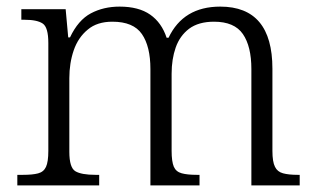

<svg xmlns="http://www.w3.org/2000/svg" viewBox="-20 -564 960 584"><path d="M281.7 -32.2V0H32.7V-32.2H49.8Q79.1 -32.2 95.7 -36.6Q112.8 -41 119.9 -56.4Q127 -71.8 127 -105V-433.1Q127 -481 109.9 -492.4Q92.8 -503.9 54.7 -503.9H44.9V-536.1H179.7L187.5 -450.2H192.9Q217.8 -502.9 256.3 -523.4Q294.9 -543.9 343.8 -543.9Q401.9 -543.9 436.8 -519.5Q471.7 -495.1 486.8 -449.2H492.7Q537.6 -543.9 649.9 -543.9Q808.6 -543.9 808.6 -355V-105Q808.6 -71.8 816.4 -56.6Q823.7 -41.5 840.8 -36.9Q857.9 -32.2 885.7 -32.2H891.6V0H744.6V-354Q744.6 -422.9 718.8 -460.4Q692.9 -498 630.9 -498Q584 -498 555.2 -476.6Q526.9 -455.1 514.4 -419.4Q502 -383.8 502 -339.8V-105Q502 -72.8 508.8 -56.6Q515.6 -41.5 532.7 -36.9Q549.8 -32.2 578.6 -32.2H586.9V0H437.5V-354Q437.5 -422.9 411.6 -460.4Q385.7 -498 321.8 -498Q275.4 -498 247.1 -474.1Q217.8 -450.2 204.3 -411.1Q190.9 -372.1 190.9 -326.2V-102.1Q190.9 -54.2 209.2 -43.2Q227.5 -32.2 270.5 -32.2Z"/></svg>

Font: Koh Santepheap Light
Style: Regular
Weight: 300
Designer: Danh Hong
Version: Version 2.002; ttfautohint (v1.8.3)